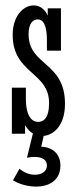

<svg xmlns="http://www.w3.org/2000/svg" viewBox="-20 -496 285 712"><path d="M73 0V-32C81 -18 90 -8 102 -1L80 89C89 87 98 86 108 86C131 86 154 93 154 118C154 138 137 152 109 152C87 152 67 142 52 130L28 173C44 182 74 196 115 196C156 196 204 177 204 118C204 64 160 48 133 48L142 8C175 5 221 -26 221 -111C221 -268 86 -251 86 -369C86 -411 103 -424 120 -424C139 -424 154 -405 154 -347V-308H206V-465H157V-438C146 -463 127 -476 105 -476C66 -476 27 -436 27 -367C27 -222 162 -230 162 -114C162 -57 141 -44 121 -44C100 -44 76 -62 76 -130V-171H24V0Z"/></svg>

Font: Stint Ultra Condensed
Style: Regular
Weight: 400
Width: 1
Designer: Astigmatic (AOETI)
Foundry: Astigmatic (AOETI)
Version: Version 1.000